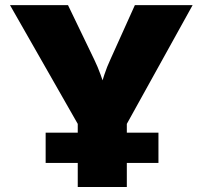

<svg xmlns="http://www.w3.org/2000/svg" viewBox="-20 -748 811 768"><path d="M291 0V-252.4L20 -727.5H252L356.9 -509.8Q371.1 -480.5 382.3 -449.5Q393.6 -418.5 405.3 -380.4H376.5Q387.2 -418.5 397.5 -449.5Q407.7 -480.5 421.4 -509.8L519.5 -727.5H750.5L487.3 -252.4V0ZM162.6 -96.2V-217.3H613.8V-96.2Z"/></svg>

Font: Inter 16pt Black
Style: Regular
Weight: 900
Version: Version 4.001;git-66647c0bb